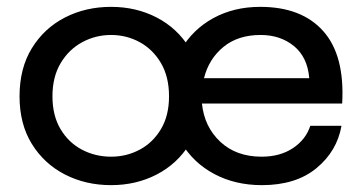

<svg xmlns="http://www.w3.org/2000/svg" viewBox="-20 -529 1056 560"><path d="M304 11Q230 11 169.5 -20Q109 -51 73 -109Q37 -167 37 -248Q37 -330 73 -388.5Q109 -447 169.5 -478Q230 -509 304 -509Q377 -509 437 -478Q497 -447 533 -388.5Q569 -330 569 -248Q569 -167 533 -109Q497 -51 437 -20Q377 11 304 11ZM304 -72Q349 -72 387.5 -92.5Q426 -113 449.5 -152.5Q473 -192 473 -248Q473 -305 449.5 -345Q426 -385 387.5 -406Q349 -427 304 -427Q259 -427 220 -406Q181 -385 157 -345Q133 -305 133 -248Q133 -192 156.5 -152.5Q180 -113 219 -92.5Q258 -72 304 -72ZM885 -162H976Q963 -88 903 -38.5Q843 11 744 11Q666 11 605 -21.5Q544 -54 509 -112.5Q474 -171 474 -248Q474 -326 508 -384.5Q542 -443 602 -476Q662 -509 739 -509Q860 -509 923 -438Q986 -367 978 -227H569Q576 -159 622.5 -115.5Q669 -72 743 -72Q797 -72 834.5 -97Q872 -122 885 -162ZM740 -427Q674 -427 631.5 -392Q589 -357 575 -301H882Q877 -362 837.5 -394.5Q798 -427 740 -427Z"/></svg>

Font: Syne Medium
Style: Regular
Weight: 500
Designer: Lucas Descroix
Foundry: Bonjour Monde
Version: Version 2.200; ttfautohint (v1.8.4)